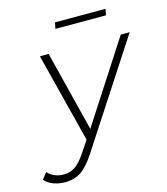

<svg xmlns="http://www.w3.org/2000/svg" viewBox="-235 -782 939 1078"><g transform="rotate(-15 234.5 -243.0)"><path d="M577 -522 187 77Q143 145 103.5 171.5Q64 198 10 198Q-26 198 -58 186Q-90 174 -108 152L-79 115Q-44 154 15 154Q51 154 80.5 134Q110 114 143 64L187 -2L55 -522H106L223 -55L525 -522ZM186 -684H480L473 -648H179Z"/></g></svg>

Font: Idrija
Style: Italic
Weight: 300
Italic angle: -11.3°
Designer: Julieta Ulanovsky
Foundry: Julieta Ulanovsky
Version: Version 7.200